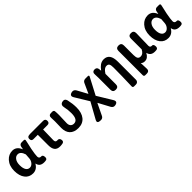

<svg xmlns="http://www.w3.org/2000/svg" viewBox="326 -2011 3657 3657"><g transform="rotate(-45 2154.5 -182.5)"><path d="M266 14Q164 14 105 -62Q44 -140 44 -275.5Q44 -411 119 -495Q190 -574 291 -574Q401 -574 450 -452H454L465 -509Q470 -532 486 -546Q502 -560 526 -560H546H585Q600 -560 607.5 -551.5Q615 -543 612 -529Q608 -509 599 -468Q580 -384 571 -343Q546 -213 546 -159.5Q546 -106 600 -106Q601 -106 602 -106Q619 -110 632 -96Q643 -84 646 -64Q656 -4 620 8Q598 14 565 14Q449 14 431 -85H426Q368 14 266 14ZM300 -107Q343 -107 377.5 -146.5Q412 -186 416 -242L423 -341Q388 -453 312 -453Q264 -453 231 -410Q194 -363 194 -277.5Q194 -192 223 -149Q250 -107 300 -107Z M993 14Q915 14 880 -34Q848 -77 848 -164V-304V-444H731Q677 -444 677 -500Q677 -553 728 -557L759 -560H962H1108Q1166 -560 1166 -502Q1166 -444 1108 -444H991Q985 -236 985 -158Q985 -106 1030 -106Q1031 -106 1032 -106Q1090 -115 1101 -56Q1110 -4 1063 7Q1026 14 993 14Z M1487 14Q1372 14 1312 -50Q1256 -111 1256 -220Q1256 -249 1258 -306.5Q1260 -364 1260 -393Q1260 -451 1257 -486Q1253 -521 1269 -540.5Q1285 -560 1316 -560H1319H1358Q1373 -560 1383.5 -551.5Q1394 -543 1396 -531Q1401 -490 1401 -423Q1401 -400 1398 -335Q1394 -249 1394 -209Q1394 -159 1421 -131Q1446 -106 1487 -106Q1593 -106 1593 -284Q1593 -370 1574 -457Q1564 -495 1576 -522Q1590 -550 1626 -558Q1695 -574 1713 -505Q1739 -390 1739 -290Q1739 -147 1673 -66Q1607 14 1487 14Z M2206 160 2083 -69H2079L1965 168Q1955 189 1935 200Q1915 211 1892 209L1865 207Q1832 204 1822 185Q1812 166 1828 137L1900 7L2008 -187L1839 -464Q1793 -539 1879 -560Q1938 -573 1968 -520L2079 -316H2083L2174 -515Q2183 -536 2201.5 -548Q2220 -560 2243 -560H2270H2312Q2328 -560 2333 -551.5Q2338 -543 2331 -529L2153 -190L2333 106Q2379 182 2294 201Q2235 214 2206 160Z M2797 201Q2781 201 2772 192Q2763 183 2764 167Q2774 -116 2774 -331Q2774 -396 2758 -422Q2742 -448 2702 -448Q2668 -448 2640 -426Q2613 -405 2580 -354V-73Q2580 0 2507 0Q2433 0 2433 -73V-393Q2433 -434 2430 -483Q2426 -519 2442 -539.5Q2458 -560 2493 -560Q2553 -560 2559 -500L2564 -457H2567Q2609 -514 2649 -542Q2696 -574 2751 -574Q2912 -574 2912 -349V-74V136Q2912 165 2894 183Q2876 201 2847 201H2837Z M3098 201Q3064 201 3064 167V-179V-487Q3064 -560 3138 -560Q3211 -560 3211 -487V-229Q3211 -166 3229.5 -139Q3248 -112 3289 -112Q3321 -112 3346 -130Q3373 -149 3398 -195V-486Q3398 -560 3472 -560Q3546 -560 3544 -482Q3543 -444 3541 -368Q3536 -212 3536 -153Q3536 -106 3584 -106Q3585 -106 3586 -106Q3601 -110 3613 -97Q3624 -85 3627 -67Q3638 -4 3600 9Q3577 14 3547 14Q3436 14 3414 -84H3411Q3364 9 3282 9Q3227 9 3201 -24Q3203 79 3207 132Q3210 163 3193 182Q3176 201 3144 201H3138Z M3912 14Q3810 14 3751 -62Q3690 -140 3690 -275.5Q3690 -411 3765 -495Q3836 -574 3937 -574Q4047 -574 4096 -452H4100L4111 -509Q4116 -532 4132 -546Q4148 -560 4172 -560H4192H4231Q4246 -560 4253.5 -551.5Q4261 -543 4258 -529Q4254 -509 4245 -468Q4226 -384 4217 -343Q4192 -213 4192 -159.5Q4192 -106 4246 -106Q4247 -106 4248 -106Q4265 -110 4278 -96Q4289 -84 4292 -64Q4302 -4 4266 8Q4244 14 4211 14Q4095 14 4077 -85H4072Q4014 14 3912 14ZM3946 -107Q3989 -107 4023.5 -146.5Q4058 -186 4062 -242L4069 -341Q4034 -453 3958 -453Q3910 -453 3877 -410Q3840 -363 3840 -277.5Q3840 -192 3869 -149Q3896 -107 3946 -107Z"/></g></svg>

Font: GenSenRounded2 TW B
Style: Regular
Weight: 700
Version: Version 2.000;PS 2;hotconv 16.6.51;makeotf.lib2.5.65220 DEVE